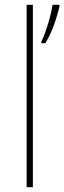

<svg xmlns="http://www.w3.org/2000/svg" viewBox="-20 -780 268 800"><path d="M117 0H91V-760H117ZM228 -754Q219 -715 204.5 -675Q190 -635 169 -600H152V-606Q160 -621 170 -649.5Q180 -678 188 -708.5Q196 -739 199 -760H228Z"/></svg>

Font: Noto Sans Khmer UI Thin
Style: Regular
Weight: 100
Designer: Danh Hong and the Monotype Design Team
Foundry: Monotype Imaging Inc.
Version: Version 2.002; ttfautohint (v1.8.4.7-5d5b)